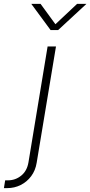

<svg xmlns="http://www.w3.org/2000/svg" viewBox="-129 -761 462 985"><path d="M115.2 -522.5H158.2L59.1 74.2Q52.7 113.8 31 142.8Q9.3 171.9 -22.7 188Q-54.7 204.1 -92.3 204.1H-108.9L-102.5 164.1H-87.9Q-49.8 164.1 -20 139.9Q9.8 115.7 17.1 71.3ZM79.1 -741.2 155.3 -636.7 266.6 -741.2H313.5V-740.2L169.4 -606.9H130.4L32.2 -740.2V-741.2Z"/></svg>

Font: Inter 28pt ExtraLight
Style: Italic
Weight: 250
Italic angle: -9.3988°
Designer: Rasmus Andersson
Foundry: rsms
Version: Version 4.001;git-66647c0bb